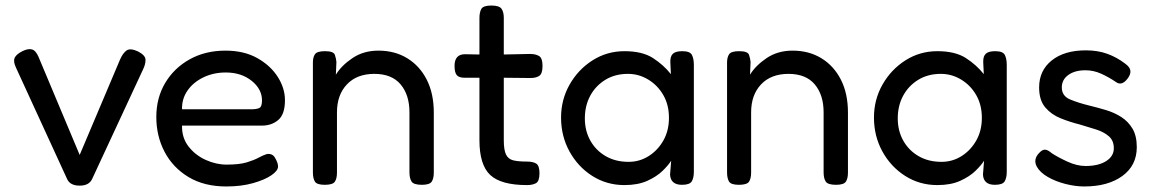

<svg xmlns="http://www.w3.org/2000/svg" viewBox="-20 -659 4174 694"><path d="M268 12Q234 12 223 -11L38 -414Q27 -437 33 -450Q39 -463 61 -474Q81 -484 95 -480.5Q109 -477 119 -454L268 -99L414 -444Q424 -467 437.5 -476.5Q451 -486 479 -473Q506 -459 506 -442.5Q506 -426 497 -408L313 -12Q302 12 268 12Z M798 15Q718 15 661.5 -19Q605 -53 575 -110Q545 -167 545 -236Q545 -305 577 -359Q609 -413 665.5 -444.5Q722 -476 795 -476Q862 -476 910 -449Q958 -422 984 -381Q1010 -340 1010 -297Q1010 -246 986 -225.5Q962 -205 927 -205H638Q637 -161 661.5 -129.5Q686 -98 723.5 -81Q761 -64 799 -64Q845 -64 871.5 -72Q898 -80 914.5 -89Q931 -98 944 -102Q953 -104 961.5 -100.5Q970 -97 975 -87Q985 -70 985 -57Q985 -42 961 -25.5Q937 -9 894.5 3Q852 15 798 15ZM638 -264H889Q907 -264 917 -268.5Q927 -273 927 -296Q927 -337 889.5 -367Q852 -397 796 -397Q752 -397 715.5 -379.5Q679 -362 658 -332Q637 -302 638 -264Z M1154 9Q1125 9 1118 -3Q1111 -15 1111 -36V-433Q1111 -452 1118.5 -463Q1126 -474 1155 -474Q1186 -474 1190.5 -460.5Q1195 -447 1196 -435L1194 -389Q1214 -422 1254 -449Q1294 -476 1348 -476Q1407 -476 1452 -448.5Q1497 -421 1522.5 -371Q1548 -321 1548 -252V-35Q1548 -14 1540.5 -2.5Q1533 9 1505 9Q1475 9 1467.5 -3Q1460 -15 1460 -36V-253Q1460 -316 1428 -354Q1396 -392 1333 -392Q1270 -392 1234 -354Q1198 -316 1198 -253V-35Q1198 -14 1190.5 -2.5Q1183 9 1154 9Z M1885 10Q1791 10 1752 -26.5Q1713 -63 1713 -152V-378H1659Q1639 -378 1631 -387.5Q1623 -397 1623 -421Q1623 -463 1661 -463L1713 -462V-594Q1713 -615 1720 -627Q1727 -639 1756 -639Q1785 -639 1793 -627Q1801 -615 1801 -595V-462L1896 -464Q1916 -464 1928.5 -456.5Q1941 -449 1941 -421Q1941 -393 1929.5 -385Q1918 -377 1897 -377L1801 -378V-152Q1801 -117 1809 -100.5Q1817 -84 1835 -79.5Q1853 -75 1884 -75Q1907 -75 1918.5 -67.5Q1930 -60 1930 -33Q1930 -4 1917.5 3Q1905 10 1885 10Z M2445 9Q2404 9 2402 -28L2406 -78Q2396 -62 2375 -41.5Q2354 -21 2320 -5.5Q2286 10 2237 10Q2173 10 2121 -23Q2069 -56 2038.5 -111.5Q2008 -167 2008 -234Q2008 -299 2039 -353.5Q2070 -408 2122 -441Q2174 -474 2237 -474Q2302 -474 2340.5 -449Q2379 -424 2405 -391L2403 -433Q2402 -455 2412 -464.5Q2422 -474 2446 -474Q2474 -474 2481 -460.5Q2488 -447 2488 -424V-38Q2488 -16 2480.5 -3.5Q2473 9 2445 9ZM2252 -74Q2292 -74 2325 -95Q2358 -116 2378 -151.5Q2398 -187 2398 -233Q2398 -280 2377.5 -315.5Q2357 -351 2323 -371.5Q2289 -392 2250 -392Q2203 -392 2168 -370.5Q2133 -349 2113.5 -313Q2094 -277 2094 -231Q2094 -186 2114 -150.5Q2134 -115 2169.5 -94.5Q2205 -74 2252 -74Z M2651 9Q2622 9 2615 -3Q2608 -15 2608 -36V-433Q2608 -452 2615.5 -463Q2623 -474 2652 -474Q2683 -474 2687.5 -460.5Q2692 -447 2693 -435L2691 -389Q2711 -422 2751 -449Q2791 -476 2845 -476Q2904 -476 2949 -448.5Q2994 -421 3019.5 -371Q3045 -321 3045 -252V-35Q3045 -14 3037.5 -2.5Q3030 9 3002 9Q2972 9 2964.5 -3Q2957 -15 2957 -36V-253Q2957 -316 2925 -354Q2893 -392 2830 -392Q2767 -392 2731 -354Q2695 -316 2695 -253V-35Q2695 -14 2687.5 -2.5Q2680 9 2651 9Z M3576 9Q3535 9 3533 -28L3537 -78Q3527 -62 3506 -41.5Q3485 -21 3451 -5.5Q3417 10 3368 10Q3304 10 3252 -23Q3200 -56 3169.5 -111.5Q3139 -167 3139 -234Q3139 -299 3170 -353.5Q3201 -408 3253 -441Q3305 -474 3368 -474Q3433 -474 3471.5 -449Q3510 -424 3536 -391L3534 -433Q3533 -455 3543 -464.5Q3553 -474 3577 -474Q3605 -474 3612 -460.5Q3619 -447 3619 -424V-38Q3619 -16 3611.5 -3.5Q3604 9 3576 9ZM3383 -74Q3423 -74 3456 -95Q3489 -116 3509 -151.5Q3529 -187 3529 -233Q3529 -280 3508.5 -315.5Q3488 -351 3454 -371.5Q3420 -392 3381 -392Q3334 -392 3299 -370.5Q3264 -349 3244.5 -313Q3225 -277 3225 -231Q3225 -186 3245 -150.5Q3265 -115 3300.5 -94.5Q3336 -74 3383 -74Z M3899 15Q3867 15 3831.5 6Q3796 -3 3768 -19Q3740 -35 3728 -56Q3713 -83 3737 -107Q3747 -118 3757 -118Q3767 -118 3782 -105Q3805 -90 3839 -74.5Q3873 -59 3904 -59Q3950 -59 3978 -76.5Q4006 -94 4006 -123Q4006 -151 3988 -166.5Q3970 -182 3942 -191Q3914 -200 3883 -209Q3847 -218 3813.5 -231.5Q3780 -245 3758 -271Q3736 -297 3736 -343Q3736 -404 3781.5 -440.5Q3827 -477 3905 -477Q3948 -477 3982.5 -464.5Q4017 -452 4047 -429Q4065 -416 4066 -402.5Q4067 -389 4055 -374Q4034 -347 4013 -363Q3988 -380 3960.5 -392.5Q3933 -405 3903 -405Q3865 -405 3841.5 -388Q3818 -371 3818 -343Q3818 -312 3848 -299.5Q3878 -287 3919 -277Q3948 -270 3978 -261Q4008 -252 4033 -236Q4058 -220 4073.5 -194Q4089 -168 4089 -127Q4089 -61 4037 -23Q3985 15 3899 15Z"/></svg>

Font: Fredoka
Style: Regular
Weight: 400
Designer: Ben Nathan
Foundry: Milena B. Brandão, Ben Nathan
Version: Version 2.001